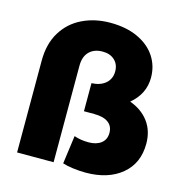

<svg xmlns="http://www.w3.org/2000/svg" viewBox="-111 -854 925 965"><g transform="rotate(15 351.5 -371.0)"><path d="M677 -210Q677 -108 606.5 -49.5Q536 9 419 9Q387 9 353.5 4.5Q320 0 299 -7L319 -154Q354 -142 394 -142Q435 -142 459.5 -161Q484 -180 484 -215Q484 -250 458.5 -268.5Q433 -287 385 -287H332V-433Q378 -435 405 -458.5Q432 -482 432 -521Q432 -557 408.5 -579Q385 -601 346 -601Q302 -601 276.5 -575.5Q251 -550 251 -502V0H61V-478Q61 -565 98.5 -626.5Q136 -688 201 -719.5Q266 -751 346 -751Q429 -751 489.5 -723Q550 -695 582 -646.5Q614 -598 614 -537Q614 -452 544 -394Q607 -371 642 -324Q677 -277 677 -210Z"/></g></svg>

Font: Idrija
Style: Regular
Weight: 800
Designer: Julieta Ulanovsky
Foundry: Julieta Ulanovsky
Version: Version 7.200